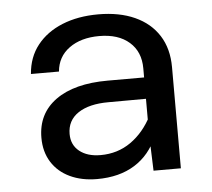

<svg xmlns="http://www.w3.org/2000/svg" viewBox="-45 -611 741 672"><g transform="rotate(-5 325.0 -275.0)"><path d="M469 0 464.5 -125V-360Q464.5 -418.5 426 -452.2Q387.5 -486 320.5 -486Q256 -486 215 -456.2Q174 -426.5 169.5 -374.5H71Q75.5 -433.5 108.5 -475.2Q141.5 -517 196.8 -539.5Q252 -562 323.5 -562Q397.5 -562 451.8 -537.5Q506 -513 535.5 -466.8Q565 -420.5 565 -355V0ZM270 12Q216 12 174.8 -7.5Q133.5 -27 110.8 -63.2Q88 -99.5 88 -148.5Q88 -233.5 153.5 -280.8Q219 -328 336.5 -328H478V-253L332.5 -252.5Q264.5 -252.5 226 -226.8Q187.5 -201 187.5 -153.5Q187.5 -115 215.2 -92.8Q243 -70.5 289.5 -70.5Q349.5 -70.5 396 -103.2Q442.5 -136 471.5 -193L483 -119Q456.5 -55.5 402.5 -21.8Q348.5 12 270 12Z"/></g></svg>

Font: Azeret Mono Thin
Style: Regular
Weight: 100
Designer: Martin Vácha
Foundry: Displaay
Version: Version 1.002